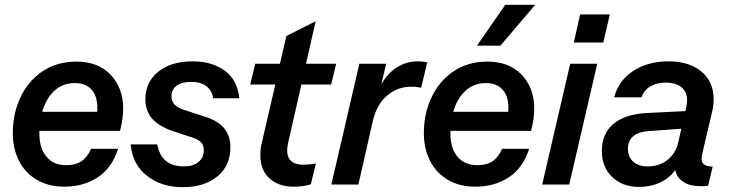

<svg xmlns="http://www.w3.org/2000/svg" viewBox="-20 -764 3022 795"><path d="M143 -222V-211Q143 -150 172.5 -115Q202 -80 254 -80Q293 -80 317.5 -96.5Q342 -113 357 -148H469Q444 -69 385 -30Q326 9 246 9Q181 9 132.5 -19.5Q84 -48 58.5 -98.5Q33 -149 33 -213Q33 -294 65 -361.5Q97 -429 156.5 -469Q216 -509 296 -509Q386 -509 438 -454.5Q490 -400 490 -314Q490 -272 477 -222ZM155 -301H382Q383 -307 383 -319Q383 -367 358.5 -393.5Q334 -420 291 -420Q239 -420 204.5 -387.5Q170 -355 155 -301Z M521 -166H631Q648 -75 741 -75Q780 -75 802 -93.5Q824 -112 824 -141Q824 -162 813 -174Q802 -186 778 -194L708 -217Q646 -236 614 -268.5Q582 -301 582 -354Q582 -423 634.5 -466.5Q687 -510 778 -510Q857 -510 910 -472Q963 -434 971 -357H863Q858 -389 834.5 -407Q811 -425 772 -425Q732 -425 711 -409Q690 -393 690 -365Q690 -324 745 -308L828 -281Q934 -249 934 -155Q934 -77 879.5 -33Q825 11 737 11Q648 11 588 -36.5Q528 -84 521 -166Z M1228 -414 1174 -177Q1169 -155 1169 -142Q1169 -82 1236 -82Q1260 -82 1288 -87L1267 -1Q1237 9 1195 9Q1134 9 1096 -25Q1058 -59 1058 -122Q1058 -149 1065 -177L1120 -414H1016L1037 -500H1139L1166 -615L1287 -676L1247 -500H1372L1351 -414Z M1749 -506 1724 -401Q1702 -405 1682 -405Q1626 -405 1583 -368.5Q1540 -332 1524 -264L1464 0H1352L1468 -500H1579L1559 -415Q1585 -461 1624 -485.5Q1663 -510 1710 -510Q1729 -510 1749 -506Z M2072 -744H2196L2052 -575H1955ZM2192 -314Q2192 -272 2179 -222H1845V-211Q1845 -150 1874.5 -115Q1904 -80 1956 -80Q1995 -80 2019.5 -96.5Q2044 -113 2059 -148H2171Q2146 -69 2087 -30Q2028 9 1948 9Q1883 9 1834.5 -19.5Q1786 -48 1760.5 -98.5Q1735 -149 1735 -213Q1735 -294 1767 -361.5Q1799 -429 1858.5 -469Q1918 -509 1998 -509Q2088 -509 2140 -454.5Q2192 -400 2192 -314ZM1857 -301H2084Q2085 -307 2085 -319Q2085 -367 2060.5 -393.5Q2036 -420 1993 -420Q1941 -420 1906.5 -387.5Q1872 -355 1857 -301Z M2356 -588 2382 -704H2505L2478 -588ZM2341 -500H2453L2337 0H2225Z M2888 -128Q2885 -116 2885 -107Q2885 -90 2896 -82.5Q2907 -75 2931 -74L2912 5Q2901 7 2881 7Q2836 7 2809 -11Q2782 -29 2776 -60Q2753 -27 2713.5 -8.5Q2674 10 2626 10Q2557 10 2514.5 -31.5Q2472 -73 2472 -138Q2472 -211 2520 -251Q2568 -291 2656 -296L2818 -304L2822 -321Q2825 -336 2825 -348Q2825 -383 2802 -402.5Q2779 -422 2736 -422Q2699 -422 2672.5 -406Q2646 -390 2636 -361H2523Q2541 -430 2601.5 -470Q2662 -510 2749 -510Q2833 -510 2884 -468Q2935 -426 2935 -353Q2935 -326 2928 -299ZM2788 -173 2801 -231 2664 -221Q2623 -218 2601.5 -199.5Q2580 -181 2580 -148Q2580 -114 2602 -94.5Q2624 -75 2662 -75Q2710 -75 2743.5 -101.5Q2777 -128 2788 -173Z"/></svg>

Font: CBA Beacon Sans Bold
Style: Italic
Weight: 700
Italic angle: -13°
Designer: Wei Huang
Foundry: Wei Huang
Version: Version 1.002